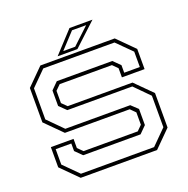

<svg xmlns="http://www.w3.org/2000/svg" viewBox="-146 -987 1104 1126"><g transform="rotate(-20 406.0 -424.0)"><path d="M168 0 65 -103V-229H206.5V-172L237 -141.5H575.5L606 -172V-249L575.5 -279.5H171L68 -382.5V-597L171 -700H635L738 -597V-471H596.5V-528L566 -558.5H240L209 -528V-451.5L240 -421H644.5L747.5 -318V-103L644.5 0ZM177.5 -22H634L725 -113V-309.5L635.5 -400H230L187.5 -441.5V-538L230 -580.5H576.5L618.5 -539V-492H716V-588L625.5 -678H181L90 -587V-393L181.5 -301H586.5L627.5 -262.5V-162L585 -119.5H227L185 -161V-208H87.5V-112ZM284.5 -716 406.5 -848H550L408 -716ZM326 -733.5H400.5L504 -830.5H416Z"/></g></svg>

Font: Tourney Expanded ExtraLight
Style: Regular
Weight: 200
Width: 7
Designer: Tyler Finck
Foundry: Etcetera Type Co
Version: Version 1.010; ttfautohint (v1.8.3)